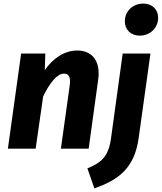

<svg xmlns="http://www.w3.org/2000/svg" viewBox="-20 -830 903 1072"><path d="M760 -631C818 -631 863 -674 863 -731C863 -777 830 -810 780 -810C722 -810 677 -768 677 -711C677 -665 710 -631 760 -631ZM411 -548C340 -548 275 -504 230 -438L233 -531H98L24 0H179L221 -292C258 -367 298 -419 338 -419C361 -419 377 -405 369 -351L320 0H475L528 -384C543 -487 496 -548 411 -548ZM507 222C635 176 730 115 754 -58L820 -531H665L599 -52C585 45 544 79 468 110Z"/></svg>

Font: Fira Sans
Style: Bold Italic
Weight: 700
Italic angle: -8°
Designer: bBox Type GmbH & Carrois Corporate GbR & Edenspiekermann AG
Foundry: bBox Type GmbH & Carrois Corporate GbR & Edenspiekermann AG
Version: Version 4.301;PS 004.301;hotconv 1.0.88;makeotf.lib2.5.64775